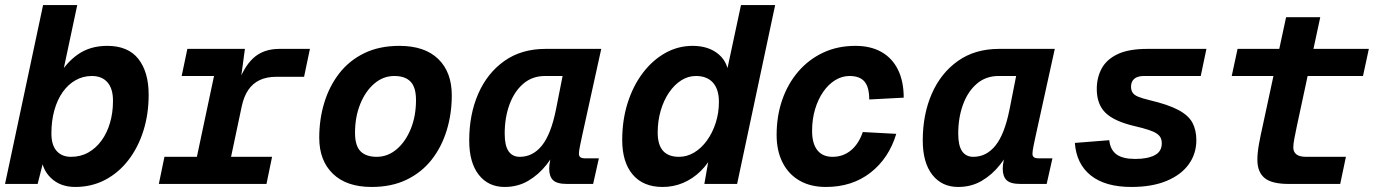

<svg xmlns="http://www.w3.org/2000/svg" viewBox="-30 -730 5453 762"><path d="M268.4 12Q208.8 12 171.4 -24.3Q134 -60.6 133 -119.4L153.2 -133.8L119.4 0H-10L141 -710H276.6L214.2 -416.8L200.6 -424.4Q231.6 -481 279.8 -514.5Q328 -548 395.6 -548Q478.6 -548 519.3 -496Q560 -444 560 -354Q560 -277 539 -210.6Q518 -144.2 479.2 -94.1Q440.4 -44 386.9 -16Q333.4 12 268.4 12ZM251.8 -107.6Q289.8 -107.6 320.3 -124.7Q350.8 -141.8 372.8 -172Q394.8 -202.2 406.6 -242.5Q418.4 -282.8 418.4 -328.8Q418.8 -377.6 396.8 -403Q374.8 -428.4 334.6 -428.4Q299.6 -428.4 270 -411.7Q240.4 -395 219 -364.8Q197.6 -334.6 185.8 -292.7Q174 -250.8 174 -200.4Q174 -154.4 194.7 -131Q215.4 -107.6 251.8 -107.6Z M600.4 0 622.6 -107.6H751.4L819.4 -428.4H691L713.6 -536H942L920.4 -375.8L911.6 -388.6Q935 -462 974.9 -499Q1014.8 -536 1079.2 -536H1200L1176.8 -425.2H1066Q1028.2 -425.2 1000.6 -412.1Q973 -399 955.4 -373.1Q937.8 -347.2 929.4 -308L887 -107.6H1049.8L1027.6 0Z M1444.8 12Q1345.4 12 1291.2 -40.3Q1237 -92.6 1237 -183.6Q1237 -257 1257.1 -322.7Q1277.2 -388.4 1316.7 -439.2Q1356.2 -490 1415.9 -519Q1475.6 -548 1555.2 -548Q1655.6 -548 1709.3 -495.9Q1763 -443.8 1763 -351.8Q1763 -278.4 1742.9 -212.7Q1722.8 -147 1683.3 -96.5Q1643.8 -46 1584.1 -17Q1524.4 12 1444.8 12ZM1465.2 -107.6Q1508.8 -107.6 1544.1 -137.5Q1579.4 -167.4 1600.2 -218.3Q1621 -269.2 1621 -333Q1621 -383.4 1599.5 -405.9Q1578 -428.4 1534.8 -428.4Q1491.2 -428.4 1455.9 -398.5Q1420.6 -368.6 1399.8 -317.4Q1379 -266.2 1379 -202.4Q1379 -151.6 1400.8 -129.6Q1422.6 -107.6 1465.2 -107.6Z M1972.8 12Q1908 12 1870.1 -36.3Q1832.2 -84.6 1832.2 -172.8Q1832.2 -275.8 1868 -357.8Q1903.8 -439.8 1971.5 -487.9Q2039.2 -536 2135.2 -536H2356.2L2280.4 -191.6Q2275.8 -170.2 2271.7 -150.3Q2267.6 -130.4 2267.6 -119.6Q2267.6 -110 2273.7 -105.8Q2279.8 -101.6 2290.4 -101.6H2346.8L2324 0H2220Q2180.4 0 2165 -14.9Q2149.6 -29.8 2149.6 -60.8Q2149.6 -74.8 2153.5 -93.9Q2157.4 -113 2163.3 -132.3Q2169.2 -151.6 2175.2 -166L2191.2 -163.6Q2171 -117.2 2139.6 -77.1Q2108.2 -37 2066.6 -12.5Q2025 12 1972.8 12ZM2032.8 -107.6Q2085 -107.6 2121.1 -152.8Q2157.2 -198 2176.8 -296.8L2202.8 -428.4H2133.2Q2082.6 -428.4 2046.8 -397.7Q2011 -367 1992 -315.1Q1973 -263.2 1973 -199.6Q1973 -152.2 1988.3 -129.9Q2003.6 -107.6 2032.8 -107.6Z M2600 12Q2522.8 12 2481.1 -37.1Q2439.4 -86.2 2439.4 -174.4Q2439.4 -253.6 2461 -321.6Q2482.6 -389.6 2521.1 -440.4Q2559.6 -491.2 2610.2 -519.6Q2660.8 -548 2718.8 -548Q2783.2 -548 2822.8 -513.9Q2862.4 -479.8 2862.2 -420.8L2845.2 -403.4L2910.8 -710H3046.4L2895.4 0H2765.4L2790.4 -142.4L2801.4 -122.4Q2781.4 -80.8 2750.1 -50.4Q2718.8 -20 2680.7 -4Q2642.6 12 2600 12ZM2664.6 -107.6Q2696.6 -107.6 2725.2 -124.8Q2753.8 -142 2775.8 -172.5Q2797.8 -203 2810.5 -242.4Q2823.2 -281.8 2823.2 -325.6Q2823.2 -375.4 2799.6 -401.9Q2776 -428.4 2731.8 -428.4Q2700.8 -428.4 2673.5 -411Q2646.2 -393.6 2625.1 -362.6Q2604 -331.6 2592.1 -290.8Q2580.2 -250 2580.2 -203.8Q2580.2 -155.4 2601.4 -131.5Q2622.6 -107.6 2664.6 -107.6Z M3248 12Q3186.8 12 3143 -13.3Q3099.2 -38.6 3075.7 -85.2Q3052.2 -131.8 3052.2 -194.4Q3052.2 -269.6 3074.5 -333.8Q3096.8 -398 3138.2 -446.1Q3179.6 -494.2 3236.9 -521.1Q3294.2 -548 3364.8 -548Q3425.6 -548 3468.5 -523.6Q3511.4 -499.2 3534 -453.1Q3556.6 -407 3556.6 -342.4L3419.8 -335.2Q3419.8 -383.8 3401.1 -406.1Q3382.4 -428.4 3341.6 -428.4Q3311.6 -428.4 3284.6 -411.8Q3257.6 -395.2 3237 -365.3Q3216.4 -335.4 3204.7 -296Q3193 -256.6 3193 -210.4Q3193 -160.2 3213.8 -133.9Q3234.6 -107.6 3274.2 -107.6Q3315.6 -107.6 3346.6 -132.8Q3377.6 -158 3394.2 -206L3527 -198.8Q3497.8 -101.6 3424.8 -44.8Q3351.8 12 3248 12Z M3772.8 12Q3708 12 3670.1 -36.3Q3632.2 -84.6 3632.2 -172.8Q3632.2 -275.8 3668 -357.8Q3703.8 -439.8 3771.5 -487.9Q3839.2 -536 3935.2 -536H4156.2L4080.4 -191.6Q4075.8 -170.2 4071.7 -150.3Q4067.6 -130.4 4067.6 -119.6Q4067.6 -110 4073.7 -105.8Q4079.8 -101.6 4090.4 -101.6H4146.8L4124 0H4020Q3980.4 0 3965 -14.9Q3949.6 -29.8 3949.6 -60.8Q3949.6 -74.8 3953.5 -93.9Q3957.4 -113 3963.3 -132.3Q3969.2 -151.6 3975.2 -166L3991.2 -163.6Q3971 -117.2 3939.6 -77.1Q3908.2 -37 3866.6 -12.5Q3825 12 3772.8 12ZM3832.8 -107.6Q3885 -107.6 3921.1 -152.8Q3957.2 -198 3976.8 -296.8L4002.8 -428.4H3933.2Q3882.6 -428.4 3846.8 -397.7Q3811 -367 3792 -315.1Q3773 -263.2 3773 -199.6Q3773 -152.2 3788.3 -129.9Q3803.6 -107.6 3832.8 -107.6Z M4460 12Q4356.8 12 4299.4 -33.5Q4242 -79 4235.8 -162.8L4372.4 -173.6Q4376.6 -134.8 4401.5 -117Q4426.4 -99.2 4475.6 -99.2Q4523.8 -99.2 4552.3 -113.8Q4580.8 -128.4 4580.8 -160.8Q4580.8 -174.2 4576.2 -183.4Q4571.6 -192.6 4560.5 -200.1Q4549.4 -207.6 4528.6 -214.5Q4507.8 -221.4 4474.4 -229.2Q4392.4 -248.2 4357.6 -282.2Q4322.8 -316.2 4322.8 -376.8Q4322.8 -421.8 4342.2 -458Q4361.6 -494.2 4405.6 -515.1Q4449.6 -536 4523.6 -536H4758L4735.4 -428.4H4510.2Q4484.4 -428.4 4471.6 -417.2Q4458.8 -406 4458.8 -386Q4458.8 -372 4465 -362.4Q4471.2 -352.8 4486.8 -346.3Q4502.4 -339.8 4531.2 -332.8Q4606 -315.2 4646.5 -293.6Q4687 -272 4702.5 -242.9Q4718 -213.8 4718 -173.6Q4718 -119.8 4687.8 -77.9Q4657.6 -36 4599.8 -12Q4542 12 4460 12Z M5084.4 0Q5017 0 4988.6 -23.8Q4960.2 -47.6 4960.2 -95.6Q4960.2 -124 4966.8 -159.8Q4973.4 -195.6 4982.2 -234.4L5074.2 -661.8H5209.8L5117 -230Q5111.2 -201.6 5107 -180.3Q5102.8 -159 5102.8 -144.4Q5102.8 -127.2 5115.1 -117.4Q5127.4 -107.6 5153.8 -107.6H5311.6L5289 0ZM4858.4 -428.4 4881.6 -536H5402.6L5379.4 -428.4Z"/></svg>

Font: Geist Mono
Style: Italic
Weight: 400
Italic angle: -12°
Monospace: yes
Designer: Basement.studio, Andrés Briganti, Mateo Zaragoza
Foundry: Basement.studio, Vercel, Andrés Briganti, Guido Ferreyra, Mateo Zaragoza
Version: Version 1.500